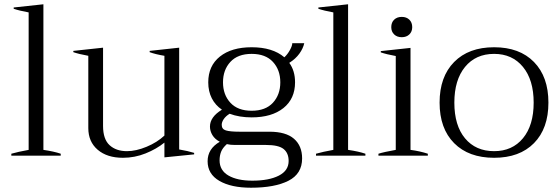

<svg xmlns="http://www.w3.org/2000/svg" viewBox="-20 -728 2613 898"><path d="M33 -9Q64 -18 114 -27V-670Q70 -678 44 -687V-693L183 -708V-27Q232 -20 264 -9V0H33Z M888 -13V-6L749 8V-61Q712 -31 661 -10.5Q610 10 555 10Q481 10 437 -27.5Q393 -65 393 -129V-467Q349 -475 323 -484V-490L462 -505V-139Q462 -77 492.5 -49Q523 -21 574 -21Q616 -21 665.5 -41.5Q715 -62 749 -94V-467Q707 -474 680 -484V-490L818 -505V-29Q859 -22 888 -13Z M1393 13Q1393 85 1329 117.5Q1265 150 1154 150Q1061 150 1006 118Q951 86 951 26Q951 -32 1008 -65Q985 -77 973.5 -96Q962 -115 962 -136Q962 -181 1018 -215Q987 -236 970.5 -268.5Q954 -301 954 -343Q954 -420 1008.5 -463.5Q1063 -507 1157 -507Q1255 -507 1310 -460Q1325 -474 1336 -494Q1347 -514 1347 -526H1403Q1398 -502 1380.5 -477.5Q1363 -453 1333 -434Q1360 -397 1360 -343Q1360 -266 1305.5 -222.5Q1251 -179 1157 -179Q1099 -179 1054 -196Q1036 -185 1026.5 -171Q1017 -157 1017 -144Q1017 -124 1036.5 -118Q1056 -112 1101 -112H1240Q1317 -112 1355 -79Q1393 -46 1393 13ZM1023 -343Q1023 -285 1057.5 -247.5Q1092 -210 1157 -210Q1222 -210 1256.5 -247.5Q1291 -285 1291 -343Q1291 -401 1256.5 -438.5Q1222 -476 1157 -476Q1092 -476 1057.5 -438.5Q1023 -401 1023 -343ZM1330 25Q1330 -12 1306.5 -31Q1283 -50 1224 -50H1079Q1056 -50 1041 -54Q1021 -36 1014 -18Q1007 0 1007 22Q1007 69 1048.5 93Q1090 117 1160 117Q1238 117 1284 93.5Q1330 70 1330 25Z M1458 -9Q1489 -18 1539 -27V-670Q1495 -678 1469 -687V-693L1608 -708V-27Q1657 -20 1689 -9V0H1458Z M1810 -601Q1810 -623 1823.5 -636Q1837 -649 1859 -649Q1881 -649 1894.5 -636Q1908 -623 1908 -601Q1908 -580 1894.5 -567Q1881 -554 1859 -554Q1837 -554 1823.5 -567Q1810 -580 1810 -601ZM1750 -9Q1775 -17 1831 -27V-466Q1787 -474 1761 -483V-489L1900 -504V-27Q1945 -21 1981 -9V0H1750Z M2036 -248Q2036 -369 2104 -438Q2172 -507 2291 -507Q2410 -507 2477.5 -438Q2545 -369 2545 -248Q2545 -127 2477.5 -58.5Q2410 10 2291 10Q2172 10 2104 -58.5Q2036 -127 2036 -248ZM2476 -248Q2476 -354 2426 -415Q2376 -476 2291 -476Q2205 -476 2155 -415Q2105 -354 2105 -248Q2105 -141 2155 -81Q2205 -21 2291 -21Q2376 -21 2426 -81.5Q2476 -142 2476 -248Z"/></svg>

Font: Trirong Light
Style: Regular
Weight: 300
Designer: Katatrad Team
Foundry: CadsonDemak
Version: Version 1.001